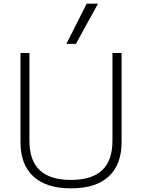

<svg xmlns="http://www.w3.org/2000/svg" viewBox="-20 -1020 777 1050"><path d="M369 10Q233 10 162.5 -55Q92 -120 92 -243V-730H141V-250Q141 -142 197.5 -89Q254 -36 368 -36Q482 -36 538.5 -89Q595 -142 595 -250V-730H645V-243Q645 -120 574.5 -55Q504 10 369 10ZM395 -780H343L454 -1000H516Z"/></svg>

Font: M PLUS 1 Thin Light
Style: Regular
Weight: 300
Version: Version 1.001